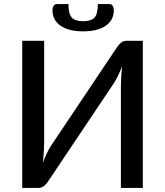

<svg xmlns="http://www.w3.org/2000/svg" viewBox="-20 -917 806 937"><path d="M677 0H570V-495Q570 -540 576 -594Q557.5 -545.5 537 -513L215.5 -33Q208 -20.5 195.8 -10.2Q183.5 0 168 0H88.5V-718H195.5V-223Q195.5 -178 189.5 -124Q208 -172.5 228.5 -205L550 -685Q557.5 -697.5 569.8 -707.8Q582 -718 597.5 -718H677ZM386 -764Q316 -764 276 -791.2Q236 -818.5 236 -868Q236 -879 241.2 -888Q246.5 -897 257 -897H314Q314 -850 330 -831.8Q346 -813.5 386 -813.5Q426 -813.5 441.8 -831.8Q457.5 -850 457.5 -897H514.5Q525 -897 530.2 -888Q535.5 -879 535.5 -868Q535.5 -818.5 495.8 -791.2Q456 -764 386 -764Z"/></svg>

Font: Verano Sans Medium
Style: Regular
Weight: 500
Designer: Lukasz Dziedzic with Adam Twardoch and Botio Nikoltchev
Foundry: tyPoland Lukasz Dziedzic
Version: Version 3.001;December 28, 2019;FontCreator 12.0.0.2547 64-b